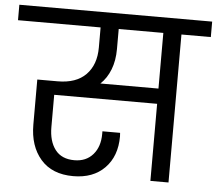

<svg xmlns="http://www.w3.org/2000/svg" viewBox="-80 -798 978 866"><g transform="rotate(5 409.5 -365.5)"><path d="M846 -670H713V0H631V-349H165V-203Q165 -139 194 -101Q223 -63 281 -63Q334 -63 365 -98.5Q396 -134 396 -192V-204H476Q477 -197 477 -188Q477 -98 424.5 -44.5Q372 9 282 9Q186 9 134.5 -50.5Q83 -110 83 -207V-411H175Q259 -411 303 -456Q347 -501 347 -579V-670H-27V-740H846ZM631 -670H429V-579Q429 -527 413 -486Q397 -445 368 -418H631Z"/></g></svg>

Font: A Bank Premium Regular
Style: Regular
Weight: 400
Designer: Ninad Kale (Devanagari), Jonny Pinhorn (Latin), Htun Naung (Myanmar)
Foundry: Indian Type Foundry
Version: 4.004